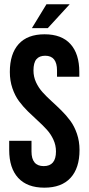

<svg xmlns="http://www.w3.org/2000/svg" viewBox="-20 -868 414 896"><path d="M25.9 -532.2Q25.9 -616.7 67.1 -662.4Q108.4 -708 188 -708Q267.6 -708 308.8 -662.4Q350.1 -616.7 350.1 -532.2V-509.8H246.1V-539.1Q246.1 -607.9 190.9 -607.9Q163.6 -607.9 149.9 -591.6Q136.2 -575.2 136.2 -539.1Q136.2 -509.8 148.2 -483.9Q160.2 -458 179 -437.3Q197.8 -416.5 220.7 -395.8Q243.7 -375 266.6 -352.3Q289.6 -329.6 308.3 -304.2Q327.1 -278.8 339.1 -243.7Q351.1 -208.5 351.1 -168Q351.1 -83.5 309.1 -37.8Q267.1 7.8 187 7.8Q106.9 7.8 64.9 -37.8Q22.9 -83.5 22.9 -168V-210.9H127V-161.1Q127 -92.8 184.1 -92.8Q241.2 -92.8 241.2 -161.1Q241.2 -190.4 229.2 -216.3Q217.3 -242.2 198.5 -262.9Q179.7 -283.7 156.7 -304.4Q133.8 -325.2 110.6 -347.9Q87.4 -370.6 68.6 -396Q49.8 -421.4 37.8 -456.5Q25.9 -491.7 25.9 -532.2ZM196.8 -848.1H305.2L203.1 -736.8H128.9Z"/></svg>

Font: Bebas Neue Bold
Style: Regular
Weight: 700
Designer: Ryoichi Tsunekawa
Foundry: Ryoichi Tsunekawa
Version: Version 1.300